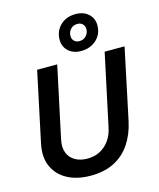

<svg xmlns="http://www.w3.org/2000/svg" viewBox="-139 -1063 970 1173"><g transform="rotate(-15 345.5 -477.0)"><path d="M288 12Q203 12 142 -20.5Q81 -53 54 -113Q27 -173 44 -255L138 -698H265L169 -248Q159 -201 172 -166.5Q185 -132 217.5 -113Q250 -94 295 -94Q341 -94 376.5 -113Q412 -132 436 -166.5Q460 -201 469 -248L565 -698H691L596 -248Q579 -170 540 -111.5Q501 -53 438.5 -20.5Q376 12 288 12ZM427 -739Q379 -739 348.5 -767Q318 -795 318 -838Q318 -894 355.5 -930Q393 -966 452 -966Q502 -966 533 -938Q564 -910 564 -866Q564 -810 525.5 -774.5Q487 -739 427 -739ZM433 -800Q459 -800 476 -817.5Q493 -835 493 -861Q493 -880 480.5 -892.5Q468 -905 448 -905Q421 -905 404.5 -887.5Q388 -870 388 -844Q388 -825 400.5 -812.5Q413 -800 433 -800Z"/></g></svg>

Font: Azeret Mono Thin Medium
Style: Italic
Weight: 500
Italic angle: -12°
Version: Version 1.002